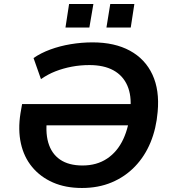

<svg xmlns="http://www.w3.org/2000/svg" viewBox="-20 -926 854 956"><path d="M388 10Q306 10 243.5 -17.5Q181 -45 140 -94.5Q99 -144 84 -212Q69 -280 82 -362L90 -408H683L668 -302H170L217 -353Q204 -273 220 -217Q236 -161 279 -131.5Q322 -102 391 -102Q462 -102 513.5 -136.5Q565 -171 594 -233.5Q623 -296 629 -379Q636 -450 614 -500Q592 -550 544.5 -576Q497 -602 425 -602Q380 -602 337.5 -594Q295 -586 256.5 -571Q218 -556 184 -532L147 -637Q183 -662 230.5 -679.5Q278 -697 332 -706Q386 -715 441 -715Q551 -715 627 -673.5Q703 -632 739 -554.5Q775 -477 765 -369Q758 -286 729.5 -217Q701 -148 652 -97Q603 -46 536.5 -18Q470 10 388 10ZM510 -789 529 -906H649L631 -789ZM306 -789 324 -906H445L425 -789Z"/></svg>

Font: Nunito Sans 9pt
Style: Bold Italic
Weight: 700
Italic angle: -9°
Version: Version 3.101;gftools[0.9.27]